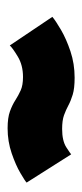

<svg xmlns="http://www.w3.org/2000/svg" viewBox="132 -610 225 530"><g transform="rotate(90 245.0 -345.5)"><path d="M334.5 -253.5Q371 -253.5 403.8 -264.8Q436.5 -276 458.2 -288.8Q480 -301.5 484.5 -306L406.5 -429Q405.5 -427.5 387.5 -415.8Q369.5 -404 336.5 -404Q313 -404 298.5 -409.2Q284 -414.5 271.5 -421.2Q259 -428 241.8 -433.2Q224.5 -438.5 195 -438.5Q156.5 -438.5 122.2 -427Q88 -415.5 62.8 -400.8Q37.5 -386 27 -377L106 -259.5Q112.5 -267 136.5 -281.5Q160.5 -296 193 -296Q216 -296 230.2 -289.5Q244.5 -283 257.2 -274.8Q270 -266.5 287.8 -260Q305.5 -253.5 334.5 -253.5Z"/></g></svg>

Font: Anybody Black
Style: Italic
Weight: 900
Italic angle: -10°
Designer: Tyler Finck
Foundry: Etcetera Type Company
Version: Version 1.113;gftools[0.9.25]